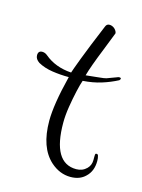

<svg xmlns="http://www.w3.org/2000/svg" viewBox="-123 -463 396 534"><g transform="rotate(15 75.0 -196.5)"><path d="M131 22Q100 22 74 -1Q34 -37 34 -114Q34 -137 39 -169Q44 -201 55 -245Q31 -245 7.5 -248.5Q-16 -252 -34 -262Q-46 -270 -46 -281Q-46 -294 -34 -294Q-26 -294 -19 -288Q12 -262 58 -259Q60 -266 74 -303Q88 -340 116 -407Q119 -415 127 -415Q135 -415 142 -409Q149 -402 149 -396L129 -345Q106 -288 99 -262L128 -265Q134 -266 141.5 -266.5Q149 -267 157 -269Q168 -273 174.5 -275.5Q181 -278 184 -279Q188 -281 191 -281Q196 -281 196 -278Q196 -276 193 -273Q172 -262 148 -254.5Q124 -247 95 -245Q91 -234 86 -212Q81 -190 77 -165Q73 -140 73 -119Q73 -3 141 -3Q159 -3 171 -15Q181 -25 181 -40V-49Q181 -57 182 -58Q183 -59 185 -59Q189 -59 190 -55Q192 -49 192 -40Q192 -11 174 6Q158 22 131 22Z"/></g></svg>

Font: Puppies Play
Style: Regular
Weight: 400
Designer: Robert E. Leuschke
Foundry: Robert E. Leuschke
Version: Version 1.010; ttfautohint (v1.8.3)